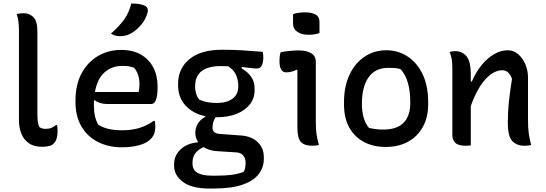

<svg xmlns="http://www.w3.org/2000/svg" viewBox="-20 -834 3140 1104"><path d="M89 -659Q89 -717 76 -753Q94 -758 117 -758Q150 -758 172.5 -735Q195 -712 195 -654V-184Q195 -156 197 -137.5Q199 -119 206 -104Q219 -93 242 -93Q262 -93 276 -99Q290 -105 302 -115H308Q311 -102 311 -80Q311 -30 289 -9Q279 2 261 6Q243 10 222 10Q174 10 144.5 -11.5Q115 -33 102 -67.5Q89 -102 89 -141Z M677 -547Q744 -547 790.5 -520Q837 -493 861.5 -446Q886 -399 886 -338V-333Q886 -282 876.5 -259Q867 -236 850 -236H596Q574 -236 555 -242Q536 -248 525 -258L520 -256Q520 -246 520 -235V-226Q520 -158 546 -116Q573 -100 605 -92.5Q637 -85 684 -85Q737 -85 780.5 -98Q824 -111 864 -139H870Q873 -126 873 -108Q873 -82 866.5 -65Q860 -48 846 -34Q822 -10 778 1.5Q734 13 681 13Q604 13 543.5 -17.5Q483 -48 448.5 -106.5Q414 -165 414 -247V-256Q414 -347 449 -412Q484 -477 543.5 -512Q603 -547 677 -547ZM683 -455Q622 -455 580.5 -417.5Q539 -380 526 -305H777Q782 -327 782 -347Q782 -379 774.5 -402Q767 -425 751 -444Q736 -450 722 -452.5Q708 -455 683 -455ZM735 -814Q786 -814 813 -801Q825 -795 828.5 -783.5Q832 -772 828 -760Q818 -723 793 -693Q768 -663 737 -644Q708 -626 670 -626Q656 -626 642.5 -629.5Q629 -633 618 -641Q665 -682 693.5 -721.5Q722 -761 735 -814Z M1103 -70Q1103 -99 1118 -123.5Q1133 -148 1160 -162V-166Q1089 -181 1046.5 -227.5Q1004 -274 1004 -345V-352Q1004 -440 1069.5 -494Q1135 -548 1257 -548Q1321 -548 1374.5 -544.5Q1428 -541 1490 -536Q1492 -531 1493 -522Q1494 -513 1494 -504Q1494 -476 1485.5 -458Q1477 -440 1457 -440Q1441 -440 1421 -443Q1401 -446 1370 -449V-440Q1403 -422 1423.5 -393.5Q1444 -365 1444 -325V-317Q1444 -268 1416 -233Q1388 -198 1339.5 -179Q1291 -160 1229 -160Q1224 -160 1220 -160Q1202 -134 1202 -99Q1202 -67 1243 -64L1365 -55Q1426 -51 1461.5 -17Q1497 17 1497 69V80Q1497 128 1468 166.5Q1439 205 1375.5 227.5Q1312 250 1207 250H1182Q1083 250 1032 212Q981 174 981 119V110Q981 60 1019 24.5Q1057 -11 1117 -15V-21Q1103 -44 1103 -70ZM1126 -261Q1149 -251 1172.5 -246.5Q1196 -242 1228 -242Q1284 -242 1317 -266.5Q1350 -291 1350 -337V-345Q1350 -370 1338.5 -400Q1327 -430 1292 -453Q1272 -454 1250 -454Q1178 -454 1140 -425.5Q1102 -397 1102 -338V-332Q1102 -317 1107 -298Q1112 -279 1126 -261ZM1197 176H1226Q1275 176 1310.5 171.5Q1346 167 1380 155Q1387 145 1389.5 132Q1392 119 1392 106V99Q1392 76 1378 59.5Q1364 43 1335 42L1226 35Q1182 32 1151 12Q1087 39 1087 100V108Q1087 176 1197 176Z M1690 -100V-432L1685 -433Q1672 -426 1656.5 -422Q1641 -418 1626 -418Q1587 -418 1587 -483Q1587 -497 1588.5 -510.5Q1590 -524 1594 -534Q1621 -539 1647.5 -541.5Q1674 -544 1700 -544Q1741 -544 1768.5 -528.5Q1796 -513 1796 -478V-132Q1796 -94 1799.5 -66Q1803 -38 1814 0Q1795 4 1775 4Q1731 4 1710.5 -17.5Q1690 -39 1690 -100ZM1665 -753Q1695 -763 1734 -763Q1772 -763 1794.5 -750.5Q1817 -738 1817 -708V-644Q1791 -634 1754 -634Q1714 -634 1689.5 -651Q1665 -668 1665 -698Z M2202 -545Q2268 -545 2322.5 -510Q2377 -475 2409.5 -408.5Q2442 -342 2442 -246V-235Q2442 -160 2411.5 -104.5Q2381 -49 2326 -19Q2271 11 2197 11Q2129 11 2075 -16.5Q2021 -44 1989.5 -98.5Q1958 -153 1958 -235V-246Q1958 -337 1989.5 -404Q2021 -471 2076 -508Q2131 -545 2202 -545ZM2214 -444Q2137 -444 2099 -389Q2061 -334 2061 -239V-233Q2061 -195 2070.5 -159.5Q2080 -124 2102 -98Q2122 -94 2140.5 -91.5Q2159 -89 2183 -89Q2263 -89 2301 -128.5Q2339 -168 2339 -241V-248Q2339 -308 2326 -355.5Q2313 -403 2284 -436Q2270 -441 2253 -442.5Q2236 -444 2214 -444Z M2687 2Q2679 3 2672.5 3.5Q2666 4 2658 4Q2616 4 2598.5 -12.5Q2581 -29 2581 -58V-441Q2581 -471 2577.5 -493.5Q2574 -516 2565 -535Q2582 -540 2597 -540Q2637 -540 2662 -511Q2687 -482 2687 -408V-365H2693Q2715 -417 2747.5 -457.5Q2780 -498 2819.5 -521.5Q2859 -545 2900 -545Q2934 -545 2960 -522Q2986 -499 3001 -463.5Q3016 -428 3016 -390V-144Q3016 -101 3020 -70Q3024 -39 3034 0Q3017 4 2995 4Q2951 4 2925.5 -23Q2900 -50 2900 -129Q2900 -191 2906 -248.5Q2912 -306 2924 -381Q2906 -430 2868 -430Q2819 -430 2771.5 -378.5Q2724 -327 2687 -224Z"/></svg>

Font: Recursive Sn Csl St Med
Style: Regular
Weight: 500
Version: Version 1.079;hotconv 1.0.112;makeotfexe 2.5.65598; ttfautoh